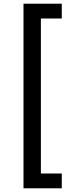

<svg xmlns="http://www.w3.org/2000/svg" viewBox="-20 -852 406 1038"><path d="M107 -832H314V-752H201V86H314V166H107Z"/></svg>

Font: Noto Sans Gurmukhi Medium
Style: Regular
Weight: 500
Designer: Jelle Bosma - Monotype Design Team
Foundry: Monotype Imaging Inc.
Version: Version 2.004; ttfautohint (v1.8.4.7-5d5b)